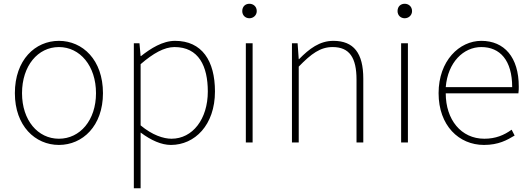

<svg xmlns="http://www.w3.org/2000/svg" viewBox="-20 -757 2818 1020"><path d="M293 13C419 13 527 -88 527 -262C527 -439 419 -540 293 -540C167 -540 59 -439 59 -262C59 -88 167 13 293 13ZM293 -20C181 -20 97 -118 97 -262C97 -407 181 -507 293 -507C405 -507 490 -407 490 -262C490 -118 405 -20 293 -20Z M727 -416C794 -474 853 -507 907 -507C1036 -507 1084 -405 1084 -271C1084 -124 1003 -20 891 -20C849 -20 789 -39 727 -91ZM691 243H727V-53C783 -11 838 13 888 13C1014 13 1122 -92 1122 -271C1122 -434 1053 -540 910 -540C844 -540 781 -500 729 -459H727L721 -527H691Z M1286 0H1322V-527H1286ZM1305 -660C1325 -660 1344 -675 1344 -698C1344 -723 1325 -737 1305 -737C1284 -737 1267 -723 1267 -698C1267 -675 1284 -660 1305 -660Z M1531 0H1567V-403C1634 -472 1682 -507 1747 -507C1837 -507 1874 -450 1874 -334V0H1910V-339C1910 -475 1859 -540 1751 -540C1678 -540 1623 -498 1569 -443H1567L1561 -527H1531Z M2111 0H2147V-527H2111ZM2130 -660C2150 -660 2169 -675 2169 -698C2169 -723 2150 -737 2130 -737C2109 -737 2092 -723 2092 -698C2092 -675 2109 -660 2130 -660Z M2551 13C2629 13 2674 -13 2714 -37L2698 -68C2658 -39 2613 -20 2553 -20C2429 -20 2348 -122 2348 -261H2734C2736 -274 2736 -286 2736 -297C2736 -453 2659 -540 2537 -540C2420 -540 2310 -434 2310 -262C2310 -90 2418 13 2551 13ZM2348 -294C2359 -427 2443 -507 2537 -507C2636 -507 2701 -437 2701 -294Z"/></svg>

Font: Noto Sans CJK Thin
Style: Regular
Weight: 100
Designer: Ryoko NISHIZUKA (kana & ideographs); Paul D. Hunt (Latin, Greek & Cyrillic); Wenlong ZHANG (bopomofo); Sandoll Communica
Foundry: Adobe Systems Incorporated
Version: Version 1.000;PS 1;hotconv 1.0.78;makeotf.lib2.5.61930